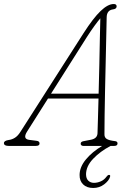

<svg xmlns="http://www.w3.org/2000/svg" viewBox="-54 -725 649 954"><path d="M81 -72Q57 -34.5 91.5 -30L126.5 -25.5Q143 -24 142.5 -12Q142.5 0 124 0H-11Q-34.5 0 -34.5 -14Q-34.5 -26 -10.5 -29.5Q6 -31.5 20.5 -40.8Q35 -50 47.5 -70L361 -560Q409.5 -635.5 445.8 -670.2Q482 -705 511 -705Q525.5 -705 525.5 -693.5Q525.5 -680.5 508 -678.5Q476.5 -674.5 476 -638.5Q475 -595.5 473.8 -535.8Q472.5 -476 471 -409Q469.5 -342 468 -276Q466.5 -210 465.8 -153Q465 -96 465 -58Q464.5 -41.5 477 -34.2Q489.5 -27 516 -24Q530 -23 530 -12.5Q530 0 513.5 0H495.5Q444 27 409 63.8Q374 100.5 373.5 140.5Q373.5 162 384.8 172.8Q396 183.5 413 183.5Q429.5 183.5 446.5 176.2Q463.5 169 475.5 152.5Q481.5 144 487.5 144Q496 143.5 492.5 154.5Q487 173 463.5 191Q440 209 409 209Q377 209 359 191.2Q341 173.5 341.5 144.5Q341.5 105 372.8 67.2Q404 29.5 453.5 0H359.5Q355 0 350.8 -2.8Q346.5 -5.5 347 -11.5Q347 -20 358.5 -23L399.5 -31Q429.5 -37.5 430.5 -63Q431.5 -93.5 432.8 -138.2Q434 -183 435.5 -235.5H184.5ZM378 -541.5 199.5 -259.5H436Q438 -328 439.5 -400Q441 -472 442.2 -534Q443.5 -596 444.5 -634Q432.5 -620 415 -596Q397.5 -572 378 -541.5Z"/></svg>

Font: Fraunces 72pt SuperSoft Thin
Style: Italic
Weight: 100
Italic angle: -16°
Version: Version 1.000;[b76b70a41]